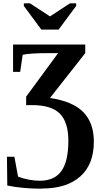

<svg xmlns="http://www.w3.org/2000/svg" viewBox="-20 -923 621 1160"><path d="M234 216V217Q116 217 24 198L22 24H67L89 144Q113 154 152 162Q188 169 221 169Q309 169 351 110Q393 52 393 -73Q393 -184 342 -236Q291 -288 173 -288H138V-339L331 -602H273Q160 -602 117 -592L102 -489H59V-654H495V-602L282 -331Q418 -311 482 -247Q547 -182 547 -67Q547 70 465 143Q383 216 234 216ZM440 -903V-887L334 -744H230L124 -887V-903H161L282 -824L403 -903Z"/></svg>

Font: Libra Serif Modern
Style: Bold
Weight: 700
Designer: Stefan Peev, Context Ltd
Foundry: Ascender Corporation
Version: Version 1.000